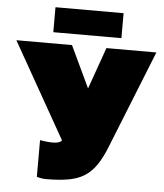

<svg xmlns="http://www.w3.org/2000/svg" viewBox="-60 -943 863 1011"><g transform="rotate(5 372.0 -438.0)"><path d="M220 15Q209 15 195 12.5Q181 10 172 7V-187Q186 -184 204 -182Q222 -180 236 -180Q249 -180 259.5 -181.5Q270 -183 277.5 -187Q285 -191 287 -196L2 -700H296L400 -480L478 -700H742L536 -185Q512 -124 485 -85Q458 -46 422.5 -24Q387 -2 337.5 6.5Q288 15 220 15ZM192 -759V-891H552V-759Z"/></g></svg>

Font: Golos Text Black
Style: Regular
Weight: 900
Designer: A.Korolkova, Vitaly Kuzmin
Foundry: ParaType Ltd
Version: Version 2.004